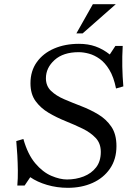

<svg xmlns="http://www.w3.org/2000/svg" viewBox="-20 -890 646 920"><path d="M200 -515Q200 -478 224.5 -454.5Q249 -431 287.5 -414.5Q326 -398 369 -381.5Q412 -365 450.5 -342Q489 -319 513.5 -283Q538 -247 538 -190Q538 -127 507 -82Q476 -37 423.5 -13.5Q371 10 305 10Q253 10 205.5 -4Q158 -18 125 -41L98 -1H63Q66 -35 65.5 -72.5Q65 -110 63 -146.5Q61 -183 58 -214L92 -224Q113 -150 149 -107.5Q185 -65 226 -47.5Q267 -30 301 -30Q344 -30 381 -44.5Q418 -59 440.5 -88Q463 -117 463 -162Q463 -203 438.5 -229Q414 -255 376 -273.5Q338 -292 294.5 -309.5Q251 -327 213 -349.5Q175 -372 150.5 -405.5Q126 -439 126 -491Q126 -550 156.5 -592.5Q187 -635 239.5 -657.5Q292 -680 358 -680Q402 -680 437.5 -667.5Q473 -655 506 -629L533 -670H568Q565 -619 566 -571Q567 -523 571 -476L536 -466Q525 -521 504 -555.5Q483 -590 457.5 -608Q432 -626 406 -633Q380 -640 357 -640Q283 -640 241.5 -602.5Q200 -565 200 -515ZM535 -870 376 -730H346L425 -870Z"/></svg>

Font: Brygada 1918
Style: Italic
Weight: 400
Italic angle: -8°
Designer: Mateusz Machalski | Borys Kosmynka | Przemek Hoffer
Foundry: NIEPODLEGLA 2018
Version: Version 3.006